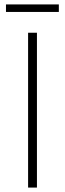

<svg xmlns="http://www.w3.org/2000/svg" viewBox="-20 -848 293 868"><path d="M7 -794H246V-828H7ZM107 0H147V-700H107Z"/></svg>

Font: Fixel Display ExtraLight
Style: Regular
Weight: 200
Designer: AlfaBravo + MacPaw
Foundry: Kyrylo Tkachov, Marchela Mozhyna, Serhii Makarenko, Maria Weinstein, Zakhar Kryvoshyya
Version: Version 1.211